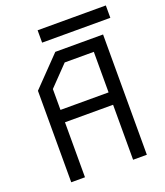

<svg xmlns="http://www.w3.org/2000/svg" viewBox="-152 -947 904 1050"><g transform="rotate(-20 300.0 -422.0)"><path d="M242 -700 80 -532.5V0H160V-320H440V0H520V-700ZM160 -513.5 270.5 -628H440V-392H160ZM588.5 -772V-844H191.5V-772Z"/></g></svg>

Font: Kode
Style: Regular
Weight: 400
Monospace: yes
Designer: Isa Ozler
Foundry: Kadena LLC
Version: Version 1.000;gftools[0.9.28]